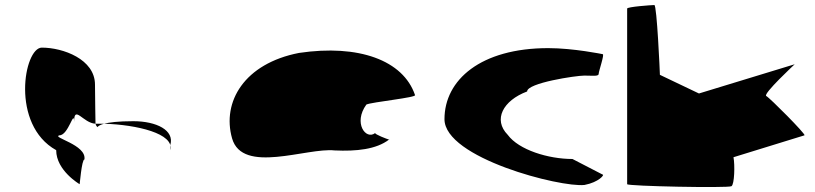

<svg xmlns="http://www.w3.org/2000/svg" viewBox="-20 -745 3234 762"><path d="M203 -149C203 -68 296 -14 296 -14C296 -6 304 -112 315 -112C325 -171 182 -200 216 -208C252 -208 274 -314 274 -261C274 -331 310 -256 359 -254C359 -281 357 -346 357 -409C357 -510 230 -556 146 -556C75 -556 21 -250 203 -149ZM359 -254C361 -246 365 -242 367 -241C367 -237 364 -246 393 -254ZM393 -254C413 -259 447 -264 509 -264C601 -264 673 -228 656 -170V-149C673 -215 523 -250 393 -254Z M901 -196C942 -52 1198 -160 1308 -148C1394 -144 1473 -152 1524 -191C1516 -193 1467 -212 1469 -217C1432 -188 1381 -257 1434 -330C1454 -340 1637 -358 1627 -368C1580 -506 1403 -570 1167 -535C950 -493 860 -341 901 -196ZM1469 -217C1469 -217 1469 -218 1469 -218C1469 -218 1469 -217 1469 -217ZM1525 -192 1524 -191C1526 -191 1526 -191 1525 -190Z M1744 -272C1744 -118 2205 0 2300 -11C2357 -22 2380 -52 2372 -52L2252 -114C2156 -114 2039 -150 1995 -210C1936 -270 1976 -346 2072 -382C2072 -416 2266 -445 2299 -445C2333 -445 2356 -441 2356 -452C2356 -462 2380 -530 2372 -530C2372 -530 2256 -554 2156 -554C1888 -554 1744 -428 1744 -272Z M2469 -14C2469 -6 2869 2 2883 -6C2895 -13 2897 -91 2891 -121L3173 -208C3178 -213 3035 -357 3021 -364C3007 -372 3134 -490 3134 -490L2754 -374L2599 -448C2599 -456 2587 -725 2577 -725C2566 -725 2469 -718 2469 -711Z"/></svg>

Font: Ampere
Style: UltExt
Weight: 400
Version: Version 1